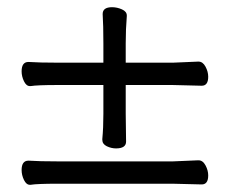

<svg xmlns="http://www.w3.org/2000/svg" viewBox="-20 -521 640 533"><path d="M460 -73Q467 -73 530 -76H531Q543 -76 550.5 -62Q558 -48 558 -34Q558 -9 540 -9L459 -11H140Q83 -11 65 -8H63Q53 -8 46.5 -21.5Q40 -35 40 -49Q40 -75 59 -75Q89 -73 141 -73ZM460 -347Q467 -347 530 -350H531Q543 -350 550.5 -336Q558 -322 558 -308Q558 -283 540 -283L459 -285H329V-206L330 -128Q330 -109 302 -109Q289 -109 276.5 -115Q264 -121 264 -133V-135Q267 -166 267 -205V-285H140Q83 -285 65 -282H63Q53 -282 46.5 -295.5Q40 -309 40 -323Q40 -349 59 -349Q89 -347 141 -347H267V-400Q267 -452 265 -482Q265 -501 291 -501Q305 -501 318.5 -495Q332 -489 332 -478V-476Q329 -440 329 -401V-347Z"/></svg>

Font: LXGW WenKai Lite
Style: Regular
Weight: 400
Designer: LXGW / Fontworks Inc.
Foundry: LXGW / Fontworks Inc.
Version: Version 1.511; March 25, 2025